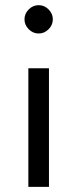

<svg xmlns="http://www.w3.org/2000/svg" viewBox="-20 -725 300 745"><path d="M90 -460H170V0H90ZM91.5 -611.5Q75 -628 75 -650Q75 -672 91.5 -688.5Q108 -705 130 -705Q152 -705 168.5 -688.5Q185 -672 185 -650Q185 -628 168.5 -611.5Q152 -595 130 -595Q108 -595 91.5 -611.5Z"/></svg>

Font: renner_400book
Style: Book
Weight: 400
Version: Version 003.000 ; ttfautohint (v0.97) -l 8 -r 50 -G 200 -x 1